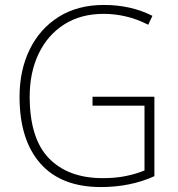

<svg xmlns="http://www.w3.org/2000/svg" viewBox="-20 -746 718 776"><path d="M354 -355H604V-34Q556 -12 501.5 -1Q447 10 388 10Q227 10 143 -85.5Q59 -181 59 -355Q59 -462 100 -546Q141 -630 217.5 -678Q294 -726 400 -726Q509 -726 596 -682L579 -646Q534 -669 489 -679.5Q444 -690 399 -690Q306 -690 239 -647Q172 -604 136 -528.5Q100 -453 100 -356Q100 -186 178 -106Q256 -26 395 -26Q447 -26 488.5 -34.5Q530 -43 564 -57V-319H354Z"/></svg>

Font: Noto Sans Disp ExtLt
Style: Regular
Weight: 200
Designer: Monotype Design Team
Foundry: Monotype Imaging Inc.
Version: Version 2.000;GOOG;noto-source:20170915:90ef993387c0